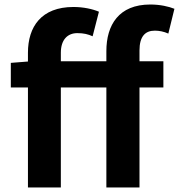

<svg xmlns="http://www.w3.org/2000/svg" viewBox="-20 -832 794 852"><path d="M28 -444H104V0H250V-444H452V0H599V-444H705V-560H599V-608C599 -670 624 -696 667 -696C686 -696 707 -692 727 -683L754 -793C729 -803 691 -812 647 -812C507 -812 452 -721 452 -605V-560H250V-598C250 -656 280 -685 323 -685C352 -685 371 -680 391 -671L419 -780C391 -792 350 -801 306 -801C163 -801 104 -713 104 -598V-559L28 -553Z"/></svg>

Font: Noto Sans Mono CJK SC
Style: Bold
Weight: 700
Designer: Ryoko NISHIZUKA 西塚涼子 (kana, bopomofo & ideographs); Paul D. Hunt (Latin, Greek & Cyrillic); Sandoll Communications 산돌커뮤니
Foundry: Adobe
Version: Version 2.004;hotconv 1.0.118;makeotfexe 2.5.65603